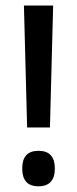

<svg xmlns="http://www.w3.org/2000/svg" viewBox="-20 -659 277 690"><path d="M159.5 -201H77.5L66 -639H171ZM118.5 10.5Q88.5 10.5 74.2 -5.8Q60 -22 60 -51V-56Q60 -85 74.2 -101Q88.5 -117 118.5 -117Q148 -117 162.5 -101Q177 -85 177 -56V-51Q177 -22 162.5 -5.8Q148 10.5 118.5 10.5Z"/></svg>

Font: Anek Latin Medium
Style: Regular
Weight: 500
Designer: Yesha Goshar
Foundry: Ek Type
Version: Version 1.003